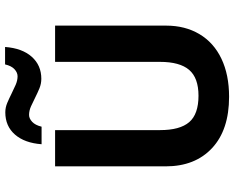

<svg xmlns="http://www.w3.org/2000/svg" viewBox="-102 -794 906 742"><g transform="rotate(-90 351.0 -423.0)"><path d="M623 -663.1V-233.9Q623 -160.6 590.1 -105.2Q557.1 -49.8 495.1 -20.3Q433.1 9.3 348.1 9.3Q220.2 9.3 149.7 -56.4Q79.1 -122.1 79.1 -235.8V-663.1H219.2V-257.3Q219.2 -180.7 250 -144.8Q280.8 -108.9 352.1 -108.9Q420.9 -108.9 451.9 -145Q482.9 -181.2 482.9 -257.8V-663.1ZM277.8 -763.7Q264.2 -763.7 251.2 -751.7Q238.3 -739.7 232.4 -715.3H164.6Q169.4 -780.8 201.9 -818.1Q234.4 -855.5 288.1 -855.5Q306.6 -855.5 324.5 -847.9Q342.3 -840.3 359.9 -831.5Q377.4 -822.8 394.3 -815.4Q411.1 -808.1 427.2 -808.1Q441.4 -808.1 454.3 -819.8Q467.3 -831.5 473.1 -856.4H540.5Q535.6 -790.5 502.7 -753.4Q469.7 -716.3 417.5 -716.3Q398.4 -716.3 380.6 -723.6Q362.8 -731 345.5 -739.7Q328.1 -748.5 311.3 -756.1Q294.4 -763.7 277.8 -763.7Z"/></g></svg>

Font: Bpm'online Open Sans
Style: Bold
Weight: 700
Foundry: Ascender Corporation
Version: Version 1.10